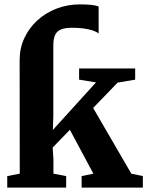

<svg xmlns="http://www.w3.org/2000/svg" viewBox="-20 -855 671 875"><path d="M13 0V-52.5L70 -63.5L69.5 -582Q69.5 -635 90.8 -681Q112 -727 149.5 -761.5Q187 -796 237 -815.5Q287 -835 344.5 -835Q373 -835 395 -832.8Q417 -830.5 429.5 -825.5V-702.5Q419 -711 400.8 -716.8Q382.5 -722.5 359.2 -725.5Q336 -728.5 309 -728.5Q276 -728.5 257.2 -720.5Q238.5 -712.5 230.8 -694.8Q223 -677 223 -647.5V-326L221 -263L417.5 -479.5L340.5 -492V-543H596V-492L516 -478.5L404.5 -363L578.5 -63.5L631 -52.5V0H352V-52.5L405.5 -63.5L298.5 -263.5L220 -182.5L223.5 -129.5V-63.5L281.5 -52.5V0Z"/></svg>

Font: Merriweather 48pt ExtraBold
Style: Regular
Weight: 800
Version: Version 2.100